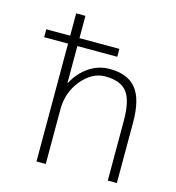

<svg xmlns="http://www.w3.org/2000/svg" viewBox="-111 -844 859 939"><g transform="rotate(15 319.0 -375.0)"><path d="M38 -597V-637H159V-750H206V-637H408V-597H206V-411H208Q237 -466 284.5 -498Q332 -530 389 -530Q480 -530 523 -477Q566 -424 566 -307V0H520V-303Q520 -405 487.5 -447Q455 -489 377 -489Q311 -489 258.5 -426Q206 -363 206 -277V0H159V-597Z"/></g></svg>

Font: M PLUS 1p Light
Style: Regular
Weight: 300
Version: Version 1.061